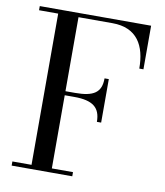

<svg xmlns="http://www.w3.org/2000/svg" viewBox="-84 -819 765 889"><g transform="rotate(10 299.0 -375.0)"><path d="M31 -19.5V0H316V-19.5H216.5V-363.5H261.5C348.5 -363.5 384.5 -335 384.5 -268H404.5V-472.5H384.5C384.5 -405.5 348.5 -382.5 261.5 -382.5H216.5V-730.5H376C493 -730.5 535 -652 535 -545H554.5V-750H31V-730.5H121V-19.5Z"/></g></svg>

Font: Bodoni* 11
Style: Regular
Weight: 400
Version: Version 2.3